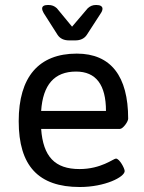

<svg xmlns="http://www.w3.org/2000/svg" viewBox="-20 -744 579 770"><path d="M367 -724H365C352 -724 342 -720 332 -711L269 -637L208 -711C198 -720 188 -724 174 -724H172C157 -724 149 -719 149 -710C149 -705 151 -699 155 -692L211 -604C221 -589 237 -582 257 -582H282C302 -582 318 -589 328 -604L385 -692C389 -698 391 -704 391 -709C391 -718 383 -724 367 -724ZM288 -529C135 -529 55 -435 55 -258C55 -79 134 6 300 6C401 6 480 -34 480 -58C480 -69 459 -108 445 -108C435 -108 386 -66 299 -66C200 -66 153 -116 145 -227H461C473 -227 494 -256 494 -268C494 -438 425 -529 288 -529ZM285 -457C365 -457 405 -404 405 -299H145C152 -404 198 -457 285 -457Z"/></svg>

Font: Asap
Style: Regular
Weight: 400
Designer: Pablo Cosgaya
Foundry: Pablo Cosgaya
Version: Version 1.007;PS 001.007;hotconv 1.0.70;makeotf.lib2.5.58329